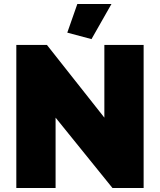

<svg xmlns="http://www.w3.org/2000/svg" viewBox="-20 -933 794 953"><path d="M434.1 -738.8 314 -771 363.8 -913.1H533.2ZM255.9 -349.1V0H61V-710H212.9L498 -349.1V-710H692.9V0H538.1Z"/></svg>

Font: Rawline Black
Style: Regular
Weight: 900
Designer: Matt McInerney, Pablo Impallari, Rodrigo Fuenzalida
Foundry: Matt McInerney, Pablo Impallari, Rodrigo Fuenzalida
Version: Version 4.020;PS 004.020;hotconv 1.0.88;makeotf.lib2.5.64775